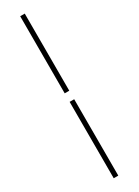

<svg xmlns="http://www.w3.org/2000/svg" viewBox="-286 -840 816 1130"><g transform="rotate(-30 121.5 -275.5)"><path d="M106 -302H137V-826H106ZM106 275H137V-244H106Z"/></g></svg>

Font: Genne Gothic ExtraLight
Style: Regular
Weight: 250
Designer: Ryoko NISHIZUKA (kana & ideographs); Paul D. Hunt (Latin, Greek & Cyrillic); Wenlong ZHANG (bopomofo); Sandoll Communica
Foundry: Adobe Systems Incorporated
Version: Version 1.004;PS 1.004;hotconv 16.6.51;makeotf.lib2.5.65220